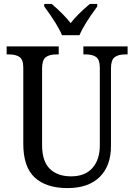

<svg xmlns="http://www.w3.org/2000/svg" viewBox="-20 -951 685 981"><path d="M99 -216V-605Q99 -646 80 -659.5Q61 -673 26 -673H14V-714H280V-673H268Q232 -673 213.5 -658.5Q195 -644 195 -601V-210Q195 -127 234.5 -88.5Q274 -50 343 -50Q415 -50 452.5 -93Q490 -136 490 -207V-605Q490 -646 471.5 -659.5Q453 -673 418 -673H406V-714H632V-673H620Q584 -673 565.5 -658.5Q547 -644 547 -601V-205Q547 -104 489.5 -47Q432 10 325 10Q216 10 157.5 -44Q99 -98 99 -216ZM206 -918V-931H244Q306 -878 341 -833Q374 -876 439 -931H477V-918Q409 -826 386 -771H297Q274 -826 206 -918Z"/></svg>

Font: Noto Serif Narrow
Style: Regular
Weight: 400
Width: 4
Designer: Monotype Design Team
Foundry: Monotype Imaging Inc.
Version: Version 1.001